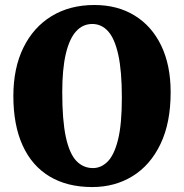

<svg xmlns="http://www.w3.org/2000/svg" viewBox="-20 -738 744 776"><path d="M361.6 -717.8Q455 -717.8 524.2 -675.2Q593.5 -632.7 631.6 -553.7Q669.7 -474.7 669.7 -365.2Q669.7 -241.2 628.6 -155.8Q587.6 -70.3 516 -26.2Q444.5 18 352.9 18Q251.6 18 180.2 -25Q108.9 -67.9 71.5 -150.1Q34 -232.3 34 -349.9Q34 -462.7 74.5 -545.3Q114.9 -627.9 188.5 -672.8Q262.2 -717.8 361.6 -717.8ZM472.5 -342.9Q472.5 -450.8 458.1 -516.4Q443.7 -581.9 417 -611.5Q390.3 -641.1 353.1 -641.1Q314.3 -641.1 287.3 -611.1Q260.3 -581.1 245.9 -519.9Q231.6 -458.7 231.6 -364.9Q231.6 -251.8 246 -184.7Q260.5 -117.6 288.2 -88.1Q316 -58.7 355.8 -58.7Q389 -58.7 415.4 -85.3Q441.8 -112 457.2 -174.1Q472.5 -236.2 472.5 -342.9Z"/></svg>

Font: Fraunces SuperSoft Wonky
Style: Regular
Weight: 900
Version: Version 1.000;[b76b70a41]